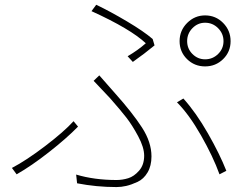

<svg xmlns="http://www.w3.org/2000/svg" viewBox="-20 -759 1040 794"><path d="M284.2 -257.8 302.7 -235.4Q254.9 -186.5 182.6 -129.9Q110.4 -73.2 48.8 -38.1L29.3 -64.5Q88.9 -95.7 166.5 -154.8Q244.1 -213.9 284.2 -257.8ZM916 -52.7 887.7 -38.1Q861.3 -111.3 811.5 -198.7Q761.7 -286.1 711.9 -335.9L738.3 -351.6Q791 -293 839.8 -207.5Q888.7 -122.1 916 -52.7ZM298.8 -1 294.9 -37.1Q370.1 -14.6 461.9 -14.6Q486.3 -14.6 510.3 -22Q534.2 -29.3 555.2 -53.2Q576.2 -77.1 576.2 -115.2Q576.2 -149.4 551.3 -195.8Q526.4 -242.2 502.4 -272.9Q478.5 -303.7 434.6 -353.5L367.2 -424.8L390.6 -447.3L455.1 -374Q528.3 -292 567.4 -231.4Q606.4 -170.9 606.4 -112.3Q606.4 -73.2 590.3 -45.9Q574.2 -18.6 548.8 -6.8Q523.4 4.9 502.4 9.8Q481.4 14.6 461.9 14.6Q378.9 14.6 298.8 -1ZM529.3 -502.9 507.8 -526.4Q549.8 -550.8 583 -580.1Q519.5 -639.6 358.4 -712.9L377.9 -739.3Q435.5 -711.9 505.4 -670.4Q575.2 -628.9 611.3 -597.7L619.1 -571.3Q579.1 -538.1 529.3 -502.9ZM828.1 -695.3Q872.1 -695.3 902.8 -664.1Q933.6 -632.8 933.6 -588.9Q933.6 -544.9 902.8 -514.6Q872.1 -484.4 828.1 -484.4Q784.2 -484.4 753.4 -514.6Q722.7 -544.9 722.7 -588.9Q722.7 -632.8 753.9 -664.1Q785.2 -695.3 828.1 -695.3ZM828.1 -513.7Q859.4 -513.7 881.8 -535.6Q904.3 -557.6 904.3 -588.9Q904.3 -620.1 881.8 -642.6Q859.4 -665 828.1 -665Q797.9 -665 775.9 -642.6Q753.9 -620.1 753.9 -588.9Q753.9 -557.6 775.9 -535.6Q797.9 -513.7 828.1 -513.7Z"/></svg>

Font: Gen Shin Gothic ExtraLight
Style: Regular
Weight: 100
Designer: [Source Han Sans]
Ryoko NISHIZUKA  (kana & ideographs); Paul D. Hunt (Latin, Greek & Cyrillic); Wenlong ZHANG  (bopomofo
Version: Version 1.002.20150607